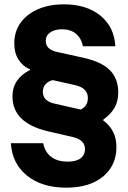

<svg xmlns="http://www.w3.org/2000/svg" viewBox="-20 -705 590 885"><path d="M285 160Q173.3 160 104.6 104.6Q35.8 49.2 30 -45H179.2Q186.7 -4.2 215.8 17.9Q245 40 292.5 40Q330.8 40 351.2 25Q371.7 10 371.7 -18.3Q371.7 -60 315.8 -73.3L200 -100Q119.2 -119.2 78.3 -159.2Q37.5 -199.2 37.5 -260.8Q37.5 -341.7 118.3 -382.5V-385.8Q85 -399.2 65.4 -430Q45.8 -460.8 45.8 -505Q45.8 -559.2 74.6 -599.6Q103.3 -640 155 -662.5Q206.7 -685 275 -685Q379.2 -685 442.9 -632.9Q506.7 -580.8 511.7 -491.7H362.5Q354.2 -530 329.6 -550Q305 -570 265.8 -570Q231.7 -570 211.2 -555.4Q190.8 -540.8 190.8 -516.7Q190.8 -477.5 241.7 -465.8L362.5 -439.2Q446.7 -420.8 485.8 -382.1Q525 -343.3 525 -279.2Q525 -240 509.2 -210.4Q493.3 -180.8 455.8 -153.3V-150Q516.7 -105 516.7 -27.5Q516.7 57.5 455 108.8Q393.3 160 285 160ZM351.7 -200Q385 -215 385 -253.3Q385 -299.2 326.7 -312.5L222.5 -335.8Q201.7 -330 189.6 -316.2Q177.5 -302.5 177.5 -282.5Q177.5 -239.2 230.8 -227.5Z"/></svg>

Font: Funnel Sans Light ExtraBold
Style: Regular
Weight: 800
Version: Version 1.000